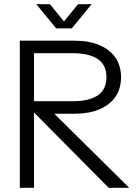

<svg xmlns="http://www.w3.org/2000/svg" viewBox="-20 -900 664 920"><path d="M75 0V-705H338Q406 -705 456 -684Q506 -663 533 -624Q560 -585 560 -530Q560 -475 533 -436Q506 -397 456 -376Q406 -355 338 -355H201V-375H99V-415H328Q407 -415 448.5 -443Q490 -471 490 -530Q490 -589 448.5 -617Q407 -645 328 -645H106L143 -684V0ZM501 0 113 -391H204L599 0ZM249 -764 154 -880H219L304 -776H269L354 -880H419L324 -764Z"/></svg>

Font: TikTok Sans Light
Style: Regular
Weight: 300
Version: Version 4.000